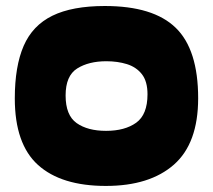

<svg xmlns="http://www.w3.org/2000/svg" viewBox="-20 -615 702 633"><path d="M329.1 -2Q182.1 -2 105.5 -71Q28.8 -140.1 28.8 -290.5Q28.8 -396.5 58.1 -463.9Q87.4 -531.2 152.8 -563.2Q218.3 -595.2 325.7 -595.2Q485.4 -595.2 559.3 -523.4Q633.3 -451.7 633.3 -291Q633.3 -142.6 553.5 -72.3Q473.6 -2 329.1 -2ZM329.6 -183.6Q391.6 -183.6 429 -210.4Q466.3 -237.3 466.3 -304.2Q466.3 -346.7 447.8 -370.4Q429.2 -394 398.4 -403.6Q367.7 -413.1 330.6 -413.1Q272.5 -413.1 234.4 -389.2Q196.3 -365.2 196.3 -300.3Q196.3 -234.9 232.7 -209.2Q269 -183.6 329.6 -183.6Z"/></svg>

Font: Belanosima
Style: Bold
Weight: 700
Designer: The DocRepair Project, Santiago Orozco
Foundry: Google
Version: Version 2.000